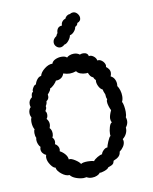

<svg xmlns="http://www.w3.org/2000/svg" viewBox="-101 -1027 876 1101"><g transform="rotate(-10 337.5 -476.0)"><path d="M600 -338Q600 -317 595 -308Q599 -297 599 -286Q599 -267 585 -249Q587 -232 579 -215Q571 -198 556 -187Q559 -180 559 -173Q559 -158 549.5 -143.5Q540 -129 526 -119Q525 -103 514.5 -92.5Q504 -82 483 -74Q480 -60 474 -55Q468 -50 459.5 -47Q451 -44 446 -42Q442 -33 421.5 -25.5Q401 -18 392 -20Q388 -12 374.5 -6Q361 0 345 0Q326 0 314 -8Q304 -6 297 -6Q276 -6 253 -14.5Q230 -23 220 -37Q199 -35 174.5 -54.5Q150 -74 148 -93Q136 -93 120.5 -115.5Q105 -138 105 -159Q105 -167 108 -174Q96 -179 88.5 -189Q81 -199 81 -211Q81 -218 84 -225Q77 -231 72 -243.5Q67 -256 67 -268Q67 -274 69 -280Q63 -292 63 -309Q63 -324 68 -330Q63 -337 60 -349.5Q57 -362 57 -375Q57 -391 62 -401Q55 -412 55 -427Q55 -437 59 -446.5Q63 -456 68 -459Q65 -468 65 -477Q65 -500 85 -514Q85 -539 97 -544Q93 -551 102 -566.5Q111 -582 120 -582Q124 -598 134.5 -611Q145 -624 158 -625Q163 -646 187.5 -665Q212 -684 234 -683Q238 -697 255 -705Q272 -713 291 -713Q313 -713 323 -703Q328 -709 339.5 -713.5Q351 -718 364 -718Q384 -718 398 -707Q407 -711 417 -711Q430 -711 438 -705Q446 -699 447 -689Q459 -693 473.5 -682.5Q488 -672 491 -656Q502 -659 513.5 -651.5Q525 -644 531 -632Q537 -620 533 -611Q542 -605 548.5 -595.5Q555 -586 555 -574Q555 -565 550 -553Q564 -547 571.5 -533Q579 -519 579 -503Q579 -496 578 -492Q586 -481 591 -464.5Q596 -448 596 -431Q596 -411 589 -398Q594 -390 597 -372.5Q600 -355 600 -338ZM461 -155Q462 -164 472.5 -189Q483 -214 490 -217Q489 -220 489 -228Q489 -247 495.5 -268.5Q502 -290 511 -292Q505 -303 505 -315Q505 -332 519 -362Q514 -371 509 -386.5Q504 -402 504 -414Q504 -424 508 -428Q502 -438 502 -457Q493 -477 492 -487Q478 -493 469 -512.5Q460 -532 463 -547Q454 -555 451 -565Q441 -569 435.5 -576Q430 -583 425 -596L414 -595Q397 -595 382 -600.5Q367 -606 360 -617Q341 -610 323 -610Q306 -610 285 -617Q280 -600 266.5 -591.5Q253 -583 237 -584Q232 -574 219.5 -561.5Q207 -549 196 -545Q196 -536 187.5 -526Q179 -516 177 -513Q178 -510 178 -504Q178 -486 163 -477Q163 -463 154 -450Q155 -448 155 -444Q155 -434 147 -422Q154 -414 154 -401Q154 -386 146 -377Q159 -362 159 -344Q159 -334 154 -322Q166 -310 166 -288Q166 -275 160 -266Q171 -255 171 -240Q171 -232 168 -226Q178 -221 184 -211.5Q190 -202 190 -192Q190 -189 188 -181Q204 -173 217 -158Q230 -143 231 -126Q243 -130 266.5 -115Q290 -100 296 -88Q306 -96 336 -96Q360 -96 372 -91Q379 -101 396 -111Q413 -121 424 -122Q426 -133 438 -144.5Q450 -156 461 -155ZM321 -779Q308 -767 295 -767Q282 -767 272 -777Q262 -787 262 -801Q262 -821 284 -835Q285 -841 293 -851Q293 -866 300.5 -877Q308 -888 326 -889Q325 -901 332.5 -911Q340 -921 352 -924Q355 -933 363.5 -939.5Q372 -946 382 -946Q391 -952 401 -952Q415 -952 425.5 -940Q436 -928 436 -914Q436 -895 415 -888Q414 -875 399 -868Q398 -855 386 -841.5Q374 -828 361 -826Q359 -812 346 -796Q333 -780 321 -779Z"/></g></svg>

Font: Pangolin
Style: Regular
Weight: 400
Designer: Kevin Burke
Foundry: Google, Inc.
Version: Version 1.101